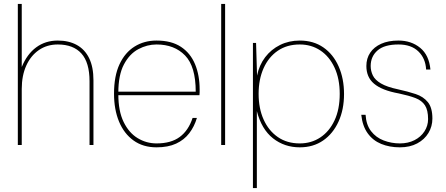

<svg xmlns="http://www.w3.org/2000/svg" viewBox="-20 -740 2279 980"><path d="M71 0V-720H91V-398Q118 -464 165 -498.5Q212 -533 275 -533Q331 -533 372 -510.5Q413 -488 435 -443Q457 -398 457 -330V0H437V-325Q437 -421 395.5 -467Q354 -513 275 -513Q220 -513 178.5 -484.5Q137 -456 114 -405Q91 -354 91 -286V0Z M779 12Q710 12 661.5 -23Q613 -58 587.5 -119.5Q562 -181 562 -262Q562 -352 590 -412Q618 -472 667 -502.5Q716 -533 779 -533Q855 -533 903.5 -501Q952 -469 975.5 -412.5Q999 -356 999 -283Q999 -275 999 -269Q999 -263 998 -254H573V-272H979Q979 -401 924.5 -457Q870 -513 779 -513Q731 -513 686 -489Q641 -465 612.5 -411Q584 -357 584 -267V-258Q584 -173 611 -117.5Q638 -62 682.5 -35Q727 -8 779 -8Q853 -8 897.5 -41Q942 -74 963 -138H985Q972 -94 946 -60Q920 -26 879 -7Q838 12 779 12Z M1109 0V-720H1129V0Z M1271 220V-521H1287L1292 -354Q1303 -408 1333.5 -448Q1364 -488 1409.5 -510.5Q1455 -533 1510 -533Q1580 -533 1630.5 -498Q1681 -463 1708.5 -401Q1736 -339 1736 -260Q1736 -181 1708 -119.5Q1680 -58 1629.5 -23Q1579 12 1510 12Q1432 12 1373.5 -34Q1315 -80 1291 -173V220ZM1510 -8Q1569 -8 1615 -38.5Q1661 -69 1687.5 -125.5Q1714 -182 1714 -261Q1714 -338 1687.5 -395Q1661 -452 1615 -482.5Q1569 -513 1510 -513Q1445 -513 1398 -481Q1351 -449 1325.5 -392Q1300 -335 1300 -261Q1300 -187 1325.5 -130Q1351 -73 1398 -40.5Q1445 -8 1510 -8Z M2021 12Q1968 12 1925.5 -5.5Q1883 -23 1856.5 -60Q1830 -97 1824 -154H1846Q1849 -103 1874 -70.5Q1899 -38 1938.5 -23Q1978 -8 2021 -8Q2063 -8 2095.5 -24.5Q2128 -41 2146.5 -69.5Q2165 -98 2165 -132Q2165 -178 2149 -202.5Q2133 -227 2100.5 -239.5Q2068 -252 2016 -263Q1972 -271 1940.5 -283.5Q1909 -296 1889 -313Q1869 -330 1859.5 -352.5Q1850 -375 1850 -403Q1850 -442 1869.5 -471Q1889 -500 1925.5 -516.5Q1962 -533 2014 -533Q2079 -533 2124.5 -496Q2170 -459 2177 -385H2155Q2152 -442 2115.5 -477.5Q2079 -513 2014 -513Q1942 -513 1907 -482.5Q1872 -452 1872 -403Q1872 -378 1883 -355Q1894 -332 1924.5 -314Q1955 -296 2012 -284Q2062 -273 2101.5 -260Q2141 -247 2164 -218.5Q2187 -190 2187 -135Q2187 -95 2167 -61.5Q2147 -28 2109.5 -8Q2072 12 2021 12Z"/></svg>

Font: DM Sans 10pt Thin
Style: Regular
Weight: 250
Version: Version 4.004;gftools[0.9.30]